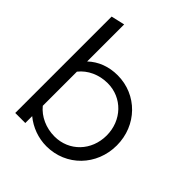

<svg xmlns="http://www.w3.org/2000/svg" viewBox="-198 -848 986 986"><g transform="rotate(45 295.0 -354.5)"><path d="M63 0H136V-50C181 -13 238 8 297 8C440 8 550 -105 550 -251C550 -396 440 -509 298 -509C235 -509 179 -488 137 -448V-717L63 -700ZM291 -57C229 -57 172 -83 137 -126V-374C172 -418 228 -444 291 -444C396 -444 477 -360 477 -250C477 -140 397 -57 291 -57Z"/></g></svg>

Font: Red Hat Display
Style: Regular
Weight: 400
Designer: Pentagram, MCKL
Foundry: Pentagram, MCKL
Version: Version 1.023